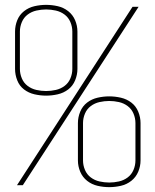

<svg xmlns="http://www.w3.org/2000/svg" viewBox="-20 -763 640 791"><path d="M170 -369Q146 -369 122 -374.5Q98 -380 79 -394.5Q60 -409 51 -432Q42 -455 42 -479V-633Q42 -657 51 -679.5Q60 -702 79 -717Q98 -732 122 -737.5Q146 -743 170 -743Q194 -743 218 -737.5Q242 -732 261 -717Q280 -702 289.5 -679.5Q299 -657 299 -633V-479Q299 -455 289.5 -432Q280 -409 261 -394.5Q242 -380 218 -374.5Q194 -369 170 -369ZM50 0 526 -735H551L74 0ZM170 -388Q190 -388 210 -392.5Q230 -397 246 -409Q262 -421 270 -440Q278 -459 278 -479V-633Q278 -653 270 -672Q262 -691 246 -703Q230 -715 210 -719.5Q190 -724 170 -724Q150 -724 130 -719.5Q110 -715 94 -703Q78 -691 70 -672Q62 -653 62 -633V-479Q62 -459 70 -440Q78 -421 94 -409Q110 -397 130 -392.5Q150 -388 170 -388ZM430 8Q406 8 382 2.5Q358 -3 339 -18Q320 -33 310.5 -55.5Q301 -78 301 -102V-256Q301 -280 310.5 -303Q320 -326 339 -340.5Q358 -355 382 -360.5Q406 -366 430 -366Q454 -366 478 -360.5Q502 -355 521 -340.5Q540 -326 549.5 -303Q559 -280 559 -256V-102Q559 -78 549.5 -55.5Q540 -33 521 -18Q502 -3 478 2.5Q454 8 430 8ZM430 -11Q450 -11 470 -15.5Q490 -20 506 -32Q522 -44 530 -63Q538 -82 538 -102V-256Q538 -276 530 -295Q522 -314 506 -326Q490 -338 470 -342.5Q450 -347 430 -347Q410 -347 390 -342.5Q370 -338 354 -326Q338 -314 330 -295Q322 -276 322 -256V-102Q322 -82 330 -63Q338 -44 354 -32Q370 -20 390 -15.5Q410 -11 430 -11Z"/></svg>

Font: Iosevka SS04 Thin Extended
Style: Regular
Weight: 100
Width: 7
Monospace: yes
Designer: Belleve Invis
Foundry: Belleve Invis
Version: Version 19.0.0; ttfautohint (v1.8.4)